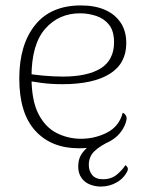

<svg xmlns="http://www.w3.org/2000/svg" viewBox="-20 -534 540 707"><path d="M270 12Q169 12 110 -52.5Q51 -117 51 -245Q51 -369 109 -441.5Q167 -514 278 -514Q329 -514 366 -498Q403 -482 424 -451Q445 -420 445 -375Q445 -300 384 -262Q323 -224 210 -224Q168 -224 134.5 -228.5Q101 -233 70 -238L71 -265Q99 -259 139 -255.5Q179 -252 212 -252Q256 -252 291 -259.5Q326 -267 350.5 -282Q375 -297 387.5 -321.5Q400 -346 400 -378Q400 -420 381.5 -443Q363 -466 334 -475.5Q305 -485 275 -485Q196 -485 146 -427.5Q96 -370 96 -251Q96 -164 121.5 -114.5Q147 -65 189 -44Q231 -23 278 -23Q330 -23 374.5 -46Q419 -69 432 -119Q441 -115 445 -105.5Q449 -96 440 -74Q421 -30 375 -9Q329 12 270 12ZM351 153Q331 153 311.5 145.5Q292 138 280 121Q268 104 268 79Q268 49 284 28Q300 7 325 -8Q350 -23 376 -31L387 -15Q348 3 327.5 23Q307 43 307 73Q307 96 320 111Q333 126 359 126Q391 126 412 107.5Q433 89 442 74Q447 78 449.5 82.5Q452 87 450 94Q437 122 410 137.5Q383 153 351 153Z"/></svg>

Font: Arima Thin ExtraLight
Style: Regular
Weight: 250
Version: Version 1.100